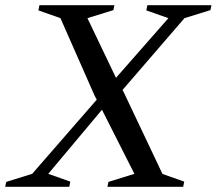

<svg xmlns="http://www.w3.org/2000/svg" viewBox="-44 -720 835 740"><path d="M-24 0 -20 -19 80 -50 329 -336Q324 -344 319 -355L189 -650L104 -680L108 -700H397L393 -681L293 -650L403 -420L605 -650L520 -680L524 -700H771L767 -681L667 -650L428 -373Q432 -367 436 -358L582 -50H581L666 -20L662 0H370L374 -19L474 -50L349 -297L142 -50L227 -20L223 0Z"/></svg>

Font: Wittgenstein-Italic Regular
Style: Italic
Weight: 400
Italic angle: -11°
Designer: Jörg Drees
Foundry: Jörg Drees
Version: Version 1.000; ttfautohint (v1.8.4.7-5d5b)